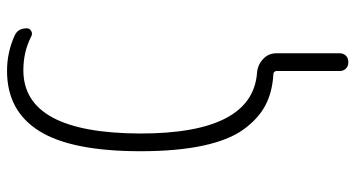

<svg xmlns="http://www.w3.org/2000/svg" viewBox="-250 -530 1000 540"><g transform="rotate(-90 250.0 -260.0)"><path d="M310.5 8.8Q260.7 5.9 223.6 -13.7Q186.5 -33.2 156.2 -74.7Q126 -116.2 110.4 -189Q94.7 -261.7 94.7 -365.2Q94.7 -558.6 151.4 -649.4Q208 -740.2 320.3 -740.2Q372.1 -740.2 418 -719.7Q440.4 -710.9 440.4 -684.6Q440.4 -676.8 433.1 -672.4Q425.8 -668 418 -671.9Q375 -694.3 322.3 -694.3Q145.5 -694.3 144.5 -365.2Q144.5 -49.8 315.4 -37.1Q337.9 -35.2 354 -20Q370.1 -4.9 370.1 16.6V195.3Q370.1 206.1 363.3 212.9Q356.4 219.7 345.2 219.7Q334 219.7 327.1 212.9Q320.3 206.1 320.3 195.3V17.6Q319.3 8.8 310.5 8.8Z"/></g></svg>

Font: Rounded-X Mgen+ 2m light
Style: Regular
Weight: 200
Designer: [Source Han Sans]
Ryoko NISHIZUKA  (kana & ideographs); Paul D. Hunt (Latin, Greek & Cyrillic); Wenlong ZHANG  (bopomofo
Version: Version 1.059.20150602